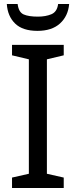

<svg xmlns="http://www.w3.org/2000/svg" viewBox="-20 -938 379 958"><path d="M298 0H40V-52L124 -71V-642L40 -662V-714H298V-662L214 -642V-71L298 -52ZM325 -918Q320 -858 279.5 -821Q239 -784 167 -784Q93 -784 55.5 -820.5Q18 -857 14 -918H68Q73 -877 98 -866Q123 -855 169 -855Q208 -855 236.5 -867Q265 -879 270 -918Z"/></svg>

Font: Go Noto Current
Style: Regular
Weight: 400
Designer: Monotype Design Team
Foundry: Monotype Imaging Inc.
Version: Version 2.007; ttfautohint (v1.8) -l 8 -r 50 -G 200 -x 14 -D